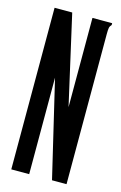

<svg xmlns="http://www.w3.org/2000/svg" viewBox="-101 -669 452 715"><g transform="rotate(15 125.0 -311.5)"><path d="M18 -623H86L164 -279V-623H240V-616Q234 -610 232.5 -603Q231 -596 231 -579V0H175L87 -372V0H18Z"/></g></svg>

Font: Inconsolata UltraCondensed ExtraBold
Style: Regular
Weight: 800
Width: 1
Monospace: yes
Designer: Raph Levien, Cyreal, Brenton Simpson
Foundry: Raph Levien, Cyreal, Google
Version: Version 3.001; ttfautohint (v1.8.2.53-6de2)